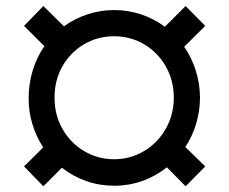

<svg xmlns="http://www.w3.org/2000/svg" viewBox="-20 -620 775 651"><path d="M189.9 -51.3 127 11.7 61.5 -55.7 126.5 -120.1Q103 -156.2 90.1 -198.2Q77.1 -240.2 77.1 -286.1Q77.1 -335.9 90.8 -380.9Q104.5 -425.8 130.4 -463.4L61.5 -532.2L127 -599.6L196.8 -530.8Q233.4 -557.1 276.9 -571.5Q320.3 -585.9 367.2 -585.9Q414.6 -585.9 458.3 -571.3Q502 -556.6 539.1 -529.3L609.4 -599.6L675.8 -532.2L604.5 -461.4Q629.9 -424.8 643.8 -380.9Q657.7 -336.9 658.2 -289.1Q657.7 -242.7 645 -200.2Q632.3 -157.7 608.4 -121.6L675.8 -55.7L609.4 11.7L545.9 -52.7Q507.8 -22.5 462.2 -6.3Q416.5 9.8 367.2 9.8Q317.9 9.8 272.5 -6.1Q227.1 -22 189.9 -51.3ZM569.3 -289.1Q569.3 -347.2 542.2 -394.8Q515.1 -442.4 468.8 -469.7Q422.4 -497.1 367.2 -497.1Q311 -497.1 264.6 -469.7Q218.3 -442.4 191.4 -394.8Q164.6 -347.2 165 -289.1Q164.6 -231.4 191.4 -183.6Q218.3 -135.7 264.9 -107.9Q311.5 -80.1 367.2 -80.1Q421.9 -80.1 468.5 -107.9Q515.1 -135.7 542.2 -183.6Q569.3 -231.4 569.3 -289.1Z"/></svg>

Font: Pretendard JP
Style: Bold
Weight: 700
Designer: Base glyphs from Inter by Rasmus Andersson; Hangeul glyphs from Noto Sans CJK(Source Han Sans) by Jang Soo-young and Kan
Foundry: Kil Hyung-jin
Version: Version 1.309